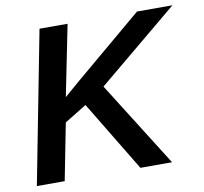

<svg xmlns="http://www.w3.org/2000/svg" viewBox="-77 -772 910 855"><g transform="rotate(-10 378.0 -344.0)"><path d="M198.2 -256.8 147.9 0H22L155.3 -688H282.2L217.8 -367.7L292.5 -432.1L596.2 -688H756.3L391.1 -384.8L633.3 0H490.2L297.9 -317.9Z"/></g></svg>

Font: Arimo SemiBold
Style: Italic
Weight: 600
Italic angle: -12°
Version: Version 1.33